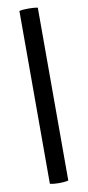

<svg xmlns="http://www.w3.org/2000/svg" viewBox="-101 -816 459 1001"><g transform="rotate(-10 128.0 -316.0)"><path d="M79 -774.5Q90 -777 104 -777.8Q118 -778.5 128 -778.5Q139 -778.5 151.8 -777.8Q164.5 -777 176.5 -774.5V140.5Q164.5 143.5 151.8 144.5Q139 145.5 128 145.5Q118 145.5 104 144.5Q90 143.5 79 140.5Z"/></g></svg>

Font: Signika
Style: Regular
Weight: 400
Designer: Anna Giedry
Foundry: Anna Giedry
Version: Version 2.001